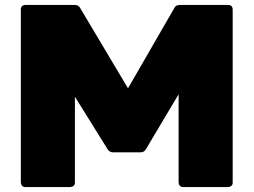

<svg xmlns="http://www.w3.org/2000/svg" viewBox="-20 -754 1022 774"><path d="M900 0H718Q702 0 700 -18V-374L568 -152Q561 -140 547 -140H435Q422 -140 414 -152L282 -364V-18Q282 -2 264 0H82Q66 0 64 -18V-716Q64 -733 82 -734H282Q296 -734 303 -722L496 -398L683 -722Q689 -734 704 -734H900Q917 -734 918 -716V-18Q918 -2 900 0Z"/></svg>

Font: YamahaIndonesia935. App Black
Style: Regular
Weight: 900
Designer: Dalton Maag Ltd
Foundry: Dalton Maag Ltd
Version: Version 1.002; January 01, 2024; Regular/Italic